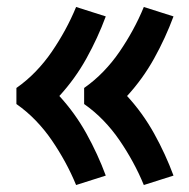

<svg xmlns="http://www.w3.org/2000/svg" viewBox="-20 -615 540 550"><path d="M392 -85Q378 -119 360.5 -151Q343 -183 322.5 -213Q302 -243 276.5 -269.5Q251 -296 221 -317V-363Q251 -384 276.5 -410.5Q302 -437 322.5 -467Q343 -497 360.5 -529Q378 -561 392 -595L477 -568Q454 -506 421.5 -447.5Q389 -389 344 -340Q389 -291 421.5 -232.5Q454 -174 477 -112ZM198 -85Q184 -119 166.5 -151Q149 -183 128.5 -213Q108 -243 82.5 -269.5Q57 -296 27 -317V-363Q57 -384 82.5 -410.5Q108 -437 128.5 -467Q149 -497 166.5 -529Q184 -561 198 -595L283 -568Q260 -506 227.5 -447.5Q195 -389 150 -340Q195 -291 227.5 -232.5Q260 -174 283 -112Z"/></svg>

Font: Iosevka Heavy
Style: Regular
Weight: 900
Monospace: yes
Designer: Belleve Invis
Foundry: Belleve Invis
Version: Version 32.5.0; ttfautohint (v1.8.4)